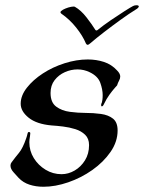

<svg xmlns="http://www.w3.org/2000/svg" viewBox="-20 -694 550 733"><path d="M146 19Q117 19 92.5 11Q68 3 51 -15Q44 -23 32 -36Q20 -49 20 -62Q20 -69 24 -74Q38 -93 52.5 -110.5Q67 -128 80 -166Q83 -174 85 -183.5Q87 -193 94 -189Q97 -188 94.5 -174Q92 -160 92 -151Q92 -118 109 -90.5Q126 -63 154 -46Q182 -29 215 -29Q241 -29 265 -43Q289 -57 304.5 -82Q320 -107 320 -140Q320 -165 305 -179.5Q290 -194 267.5 -201Q245 -208 220.5 -211Q196 -214 178 -215Q120 -220 89.5 -244.5Q59 -269 59 -298Q59 -329 82.5 -359Q106 -389 143.5 -413.5Q181 -438 226.5 -452.5Q272 -467 315 -467Q348 -467 377 -457.5Q406 -448 427 -425Q439 -413 439 -402Q439 -394 434.5 -386Q430 -378 427 -368Q427 -368 418 -358Q409 -348 397.5 -332Q386 -316 377 -297Q373 -288 369 -288Q366 -288 366 -293Q366 -297 369 -303Q370 -306 371 -313.5Q372 -321 372 -331Q372 -352 363 -377.5Q354 -403 323 -418Q301 -429 276 -429Q251 -429 227.5 -418.5Q204 -408 188.5 -388Q173 -368 173 -339Q173 -303 194.5 -287Q216 -271 247 -267Q278 -263 304 -263Q337 -263 365.5 -259Q394 -255 411.5 -241Q429 -227 429 -196Q429 -153 402 -114Q375 -75 332.5 -45Q290 -15 240.5 2Q191 19 146 19ZM314 -523Q311 -523 308 -528Q296 -557 271 -588.5Q246 -620 214 -642Q208 -647 213.5 -652Q219 -657 230 -661.5Q241 -666 251.5 -668Q262 -670 266 -668Q289 -655 310 -628Q331 -601 344 -580Q347 -576 352 -579Q374 -597 402.5 -616.5Q431 -636 455.5 -651.5Q480 -667 488 -671Q494 -674 501 -674Q510 -674 510 -669Q508 -663 499 -658Q473 -642 440.5 -618.5Q408 -595 377.5 -571.5Q347 -548 325 -529Q319 -523 314 -523Z"/></svg>

Font: Tapestry
Style: Regular
Weight: 400
Designer: Robert E. Leuschke
Foundry: Robert E. Leuschke
Version: Version 1.010; ttfautohint (v1.8.4.7-5d5b)